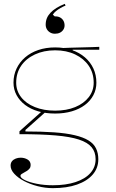

<svg xmlns="http://www.w3.org/2000/svg" viewBox="-20 -761 600 996"><path d="M254 215Q215 215 176 205Q137 195 105.5 178.5Q74 162 54.5 141Q35 120 35 98Q35 84 42.5 75Q50 66 62 61.5Q74 57 87 57Q107 57 123 66.5Q139 76 139 95Q139 106 133.5 113Q128 120 120.5 125Q113 130 105 134Q97 138 91.5 142Q86 146 86 151Q86 162 109.5 173.5Q133 185 171.5 192.5Q210 200 254 200Q322 200 372 183.5Q422 167 449 136.5Q476 106 476 65Q476 28 455.5 3Q435 -22 389.5 -37Q344 -52 268 -58.5Q192 -65 81 -65V-80L202 -188L214 -178L112 -87V-79Q197 -79 260.5 -74.5Q324 -70 368 -59.5Q412 -49 439 -32.5Q466 -16 478 8.5Q490 33 490 65Q490 111 461 144.5Q432 178 379.5 196.5Q327 215 254 215ZM266 -172Q218 -172 178.5 -183.5Q139 -195 110.5 -216.5Q82 -238 66 -267.5Q50 -297 50 -332Q50 -372 66 -405.5Q82 -439 110.5 -463.5Q139 -488 178.5 -501.5Q218 -515 266 -515Q314 -515 353 -501.5Q392 -488 420.5 -463.5Q449 -439 464.5 -405.5Q480 -372 480 -332Q480 -297 464.5 -267.5Q449 -238 420.5 -216.5Q392 -195 352.5 -183.5Q313 -172 266 -172ZM266 -187Q325 -187 370 -205.5Q415 -224 440.5 -257Q466 -290 466 -332Q466 -382 440.5 -419.5Q415 -457 370 -478.5Q325 -500 266 -500Q207 -500 161 -478.5Q115 -457 89.5 -419.5Q64 -382 64 -332Q64 -290 89.5 -257Q115 -224 161 -205.5Q207 -187 266 -187ZM357 -490 308 -512Q327 -513 345.5 -513.5Q364 -514 383 -514.5Q402 -515 420.5 -515.5Q439 -516 457.5 -516.5Q476 -517 495 -518V-503H357ZM316 -741 320 -732Q307 -727 294 -719.5Q281 -712 270.5 -703.5Q260 -695 254 -685L264 -676H268Q282 -676 292.5 -670Q303 -664 309 -653.5Q315 -643 315 -629Q315 -617 308.5 -607Q302 -597 291 -591.5Q280 -586 265 -586Q251 -586 240 -592.5Q229 -599 223 -609.5Q217 -620 217 -633Q217 -651 223 -666Q229 -681 241.5 -694.5Q254 -708 272.5 -719.5Q291 -731 316 -741Z"/></svg>

Font: Kalnia Thin
Style: Regular
Weight: 250
Designer: Frida Medrano
Foundry: Frida Medrano
Version: Version 1.105